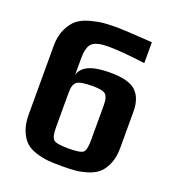

<svg xmlns="http://www.w3.org/2000/svg" viewBox="-131 -813 843 926"><g transform="rotate(20 290.0 -350.0)"><path d="M200 -512C200 -548.7 207 -574 221 -588C235 -602 263.3 -609 306 -609C348.7 -609 411.3 -603.7 494 -593V-700C398 -706.7 338 -710 314 -710C287.3 -710 264.2 -709.2 244.5 -707.5C224.8 -705.8 202.2 -701.5 176.5 -694.5C150.8 -687.5 130 -677.7 114 -665C98 -652.3 84.2 -633.8 72.5 -609.5C60.8 -585.2 55 -556 55 -522V-169C55 -137 59.7 -109.7 69 -87C78.3 -64.3 89.7 -46.8 103 -34.5C116.3 -22.2 134.2 -12.5 156.5 -5.5C178.8 1.5 199.7 5.8 219 7.5C238.3 9.2 261.7 10 289 10C315.7 10 338.7 9.2 358 7.5C377.3 5.8 398.2 1.5 420.5 -5.5C442.8 -12.5 461 -22.2 475 -34.5C489 -46.8 500.8 -64.3 510.5 -87C520.2 -109.7 525 -137 525 -169V-355C525 -401.7 512.7 -436.5 488 -459.5C463.3 -482.5 419 -494 355 -494C263 -494 211.3 -471 200 -425ZM200 -336C200 -363.3 206 -381.5 218 -390.5C230 -399.5 257 -404 299 -404C333.7 -404 355.8 -399.3 365.5 -390C375.2 -380.7 380 -362.7 380 -336V-156C380 -122.7 375.5 -101.8 366.5 -93.5C357.5 -85.2 332.3 -81 291 -81C249.7 -81 224.2 -85.3 214.5 -94C204.8 -102.7 200 -123 200 -155Z"/></g></svg>

Font: Play
Style: Bold
Weight: 700
Designer: Jonas Hecksher
Foundry: Jonas Hecksher, Playtypeª, e-types AS
Version: Version 1.002